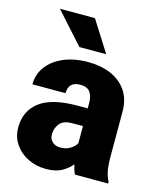

<svg xmlns="http://www.w3.org/2000/svg" viewBox="-114 -830 759 921"><g transform="rotate(15 265.5 -370.0)"><path d="M343.8 0Q334.5 -19 328.6 -47.4Q309.6 -23.4 279.5 -6.8Q249.5 9.8 201.7 9.8Q152.8 9.8 112.1 -10.3Q71.3 -30.3 46.9 -66.2Q22.5 -102.1 22.5 -148.9Q22.5 -230.5 82.5 -276.6Q142.6 -322.8 270 -322.8H320.8V-350.6Q320.8 -383.8 306.4 -403.6Q292 -423.3 257.8 -423.3Q199.2 -423.3 199.2 -365.7H34.7Q34.7 -415 63.2 -453.9Q91.8 -492.7 144 -515.4Q196.3 -538.1 266.6 -538.1Q329.6 -538.1 379.2 -517.1Q428.7 -496.1 457.5 -454.3Q486.3 -412.6 486.3 -349.6V-133.3Q486.3 -81.5 492.2 -54.9Q498 -28.3 508.8 -8.3V0ZM240.7 -107.4Q271 -107.4 291.5 -120.4Q312 -133.3 320.8 -149.4V-234.9H269Q223.1 -234.9 205.1 -211.4Q187 -188 187 -157.7Q187 -135.3 202.4 -121.3Q217.8 -107.4 240.7 -107.4ZM242.2 -750 339.4 -596.7H206.1L68.4 -750Z"/></g></svg>

Font: Vazirmatn UI Black
Style: Regular
Weight: 900
Designer: Saber Rastikerdar
Foundry: Saber Rastikerdar
Version: Version 33.003